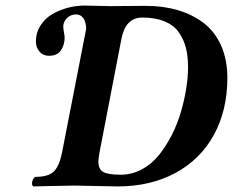

<svg xmlns="http://www.w3.org/2000/svg" viewBox="-20 -667 836 689"><path d="M416 -528.8 336.9 -119.1Q333 -94.7 333 -87.9Q333 -59.1 351.1 -49.6Q369.1 -40 413.1 -40Q453.1 -40 488.8 -59.1Q524.4 -78.1 550 -110.1Q575.7 -142.1 596.2 -182.1Q616.7 -222.2 629.4 -265.9Q642.1 -309.6 648.4 -350.3Q654.8 -391.1 654.8 -425.8Q654.8 -465.3 647 -495.8Q639.2 -526.4 621.1 -551.8Q603 -577.1 570.1 -590.6Q537.1 -604 490.2 -604Q431.2 -604 416 -528.8ZM247.1 -1Q224.6 -1 163.1 0.5Q101.6 2 99.1 2Q92.8 -3.9 95.9 -15.9Q99.1 -27.8 106 -32.2Q154.8 -32.2 174.3 -52.7Q193.8 -73.2 203.1 -122.1L289.1 -563L290 -564H289.1Q289.1 -586.9 279.5 -601.1Q270 -615.2 252.9 -615.2Q233.4 -615.2 220.2 -601.8Q207 -588.4 207 -571.8Q207 -563.5 209.5 -551Q211.9 -538.6 211.9 -532.2Q211.9 -505.4 198.5 -486.1Q185.1 -466.8 155.8 -466.8Q134.8 -466.8 121.8 -481.7Q108.9 -496.6 108.9 -518.1Q108.9 -549.8 125.2 -575.4Q141.6 -601.1 167.7 -616.2Q193.8 -631.3 223.6 -639.2Q253.4 -647 283.2 -647Q297.4 -647 332 -646Q366.7 -645 373 -645Q394.5 -645 437.5 -645.5Q480.5 -646 502 -646Q565.9 -646 618.7 -630.4Q671.4 -614.7 711.4 -584Q751.5 -553.2 773.7 -502.9Q795.9 -452.6 795.9 -387.2Q795.9 -271.5 747.6 -183.1Q699.2 -94.7 609.6 -46.4Q520 2 401.9 2Q382.8 2 324.5 0.5Q266.1 -1 247.1 -1Z"/></svg>

Font: Common Serif
Style: Bold Italic
Weight: 700
Italic angle: -12°
Designer: Philipp H. Poll, Khaled Hosny
Foundry: Stefan Peev, Context Ltd.
Version: Version 1.026